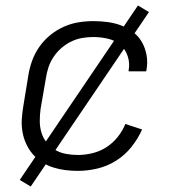

<svg xmlns="http://www.w3.org/2000/svg" viewBox="-20 -615 640 700"><path d="M264 8Q240 8 217 5Q194 2 172.5 -5Q151 -12 132 -24.5Q113 -37 99 -53.5Q85 -70 75.5 -90.5Q66 -111 62 -134Q58 -157 59.5 -180.5Q61 -204 65 -228L83 -338Q87 -365 96.5 -392Q106 -419 122.5 -443Q139 -467 162 -486Q185 -505 211.5 -517Q238 -529 265.5 -533.5Q293 -538 320 -538Q347 -538 373 -534.5Q399 -531 422.5 -522Q446 -513 466 -497.5Q486 -482 498 -460.5Q510 -439 514.5 -413Q519 -387 514 -360Q514 -359 513.5 -357.5Q513 -356 513 -355H449Q449 -356 449 -357Q449 -358 449 -359Q454 -385 445.5 -410.5Q437 -436 418 -452Q399 -468 373 -474Q347 -480 320 -480Q300 -480 279.5 -476.5Q259 -473 239.5 -463.5Q220 -454 203.5 -439.5Q187 -425 175 -407Q163 -389 156.5 -369Q150 -349 147 -328L128 -218Q125 -196 125 -174Q125 -152 131 -132Q137 -112 150 -95.5Q163 -79 181 -68.5Q199 -58 220.5 -54Q242 -50 264 -50Q290 -50 317 -56.5Q344 -63 367.5 -78Q391 -93 409 -115.5Q427 -138 437 -163L498 -143Q483 -109 459 -79Q435 -49 403 -29Q371 -9 335 -0.5Q299 8 264 8ZM92 65 52 41 483 -595 523 -571Z"/></svg>

Font: Iosevka Curly Light Extended
Style: Italic
Weight: 300
Width: 7
Italic angle: -9°
Monospace: yes
Designer: Belleve Invis
Foundry: Belleve Invis
Version: Version 11.1.0; ttfautohint (v1.8.3)